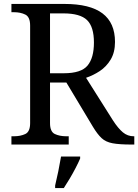

<svg xmlns="http://www.w3.org/2000/svg" viewBox="-20 -734 702 975"><path d="M38 0V-42H51Q84 -42 108.5 -53.5Q133 -65 133 -109V-604Q133 -648 108.5 -660Q84 -672 51 -672H38V-714H307Q437 -714 500.5 -666Q564 -618 564 -521Q564 -468 542 -431.5Q520 -395 486.5 -373Q453 -351 417 -339L554 -122Q580 -82 604 -62Q628 -42 659 -42H662V0H648Q586 0 551.5 -6.5Q517 -13 496 -32.5Q475 -52 452 -90L317 -315H234V-109Q234 -65 258.5 -53.5Q283 -42 316 -42H329V0ZM304 -362Q392 -362 424.5 -401Q457 -440 457 -518Q457 -598 422 -632Q387 -666 302 -666H234V-362ZM260 208Q268 175 276 136Q284 97 290 61H387V71Q378 92 364 119Q350 146 334 173Q318 200 304 221H260Z"/></svg>

Font: Noto Serif Khojki
Style: Regular
Weight: 400
Designer: Juan Bruce
Version: Version 2.002